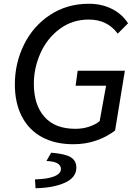

<svg xmlns="http://www.w3.org/2000/svg" viewBox="-20 -754 734 1021"><path d="M59 -305Q59 -418 107.5 -516.5Q156 -615 246 -674.5Q336 -734 453 -734Q520 -734 574.5 -707Q629 -680 661 -630L606 -575Q551 -650 452 -650Q365 -650 298 -600.5Q231 -551 195.5 -472Q160 -393 160 -308Q160 -197 216 -133Q272 -69 381 -69Q419 -69 453 -80Q487 -91 510 -110L544 -298H382L393 -378H644L592 -60Q548 -26 491.5 -6.5Q435 13 370 13Q274 13 204 -24.5Q134 -62 96.5 -134Q59 -206 59 -305ZM304 145Q304 105 227 102L252 58Q328 64 357 82.5Q386 101 386 137Q386 190 325.5 217.5Q265 245 169 247L166 200Q235 198 269.5 183.5Q304 169 304 145Z"/></svg>

Font: Nebula Sans Medium
Style: Regular
Weight: 500
Italic angle: -9°
Designer: Paul D. Hunt for Adobe (as Source Sans)
Foundry: Nebula Entertainment & Broadcasting LLC
Version: Version 1.010